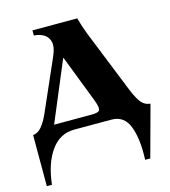

<svg xmlns="http://www.w3.org/2000/svg" viewBox="-102 -542 732 828"><g transform="rotate(-15 264.5 -127.5)"><path d="M344 -384 458 -100Q475 -60 490 -42.5Q505 -25 529 -23L467 205H444Q448 112 426.5 56Q405 0 349 0H182Q118 0 78 56Q38 112 28 205H5V-23Q27 -25 44 -45.5Q61 -66 76 -100L177 -330Q193 -367 187.5 -390Q182 -413 163 -424.5Q144 -436 119 -437V-460H319Q324 -441 330 -423Q336 -405 344 -384ZM272 -43Q304 -43 308 -54.5Q312 -66 299 -100L218 -310H216L104 -43Z"/></g></svg>

Font: Bona Nova SC
Style: Bold
Weight: 700
Designer: Mateusz Machalski
Foundry: Capitalics
Version: Version 4.001; ttfautohint (v1.8.4.7-5d5b)